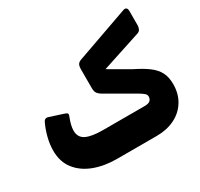

<svg xmlns="http://www.w3.org/2000/svg" viewBox="-162 -982 1246 1196"><g transform="rotate(-30 461.5 -384.5)"><path d="M356 8Q267 8 195 -19Q123 -46 80.5 -100Q38 -154 38 -235Q38 -279 50 -326.5Q62 -374 81 -414Q92 -440 117 -431L207 -402Q224 -397 231 -392Q238 -387 233 -373Q210 -316 210 -279Q210 -231 249.5 -211Q289 -191 371 -191H670Q698 -191 710 -201.5Q722 -212 722 -231Q722 -244 709.5 -254.5Q697 -265 678 -276L477 -392Q460 -402 450.5 -414.5Q441 -427 441 -453V-585Q441 -612 448.5 -623Q456 -634 473 -640L854 -775Q868 -780 876 -774Q884 -768 884 -752V-647Q883 -632 877.5 -621Q872 -610 858 -605L574 -512L719 -428Q780 -398 818 -370Q856 -342 874.5 -307Q893 -272 893 -221Q893 -151 860.5 -99Q828 -47 771.5 -19.5Q715 8 642 8Z"/></g></svg>

Font: Rubik ExtraBold
Style: Italic
Weight: 800
Italic angle: -12°
Designer: Hubert and Fischer
Foundry: Hubert and Fischer
Version: Version 2.300;gftools[0.9.30]